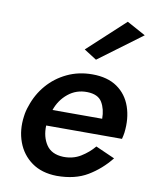

<svg xmlns="http://www.w3.org/2000/svg" viewBox="-84 -795 689 868"><g transform="rotate(10 261.0 -361.0)"><path d="M166 -280Q182 -327 219.5 -357.5Q257 -388 307 -387Q357 -386 375.5 -355Q394 -324 394 -280ZM150 -206H498Q500 -214 501.5 -221Q503 -228 504 -235Q512 -301 493.5 -354.5Q475 -408 430.5 -439Q386 -470 316 -470Q253 -470 200.5 -445Q148 -420 111 -377Q74 -334 56 -279Q47 -255 44 -230Q35 -166 55 -111.5Q75 -57 121 -24Q167 9 236 10Q320 10 377.5 -24.5Q435 -59 478 -113L390 -152Q365 -122 330 -100.5Q295 -79 250 -80Q196 -82 172 -118Q148 -154 150 -206ZM518 -685 432 -732 262 -575 320 -538Z"/></g></svg>

Font: Jost* 500 Medium Italic
Style: Italic
Weight: 500
Italic angle: -10°
Version: Version 3.200; ttfautohint (v0.97) -l 8 -r 50 -G 200 -x 14 -